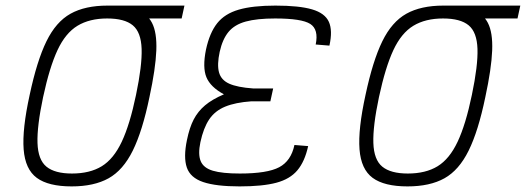

<svg xmlns="http://www.w3.org/2000/svg" viewBox="-20 -652 1879 686"><path d="M236 14Q153 14 111.5 -16.5Q70 -47 64.5 -118.5Q59 -190 86 -313Q112 -435 146 -504.5Q180 -574 232 -603Q284 -632 364 -632Q426 -632 465.5 -618.5Q505 -605 523 -570.5Q541 -536 538.5 -471.5Q536 -407 514 -305Q489 -184 454.5 -114Q420 -44 368 -15Q316 14 236 14ZM237 -32Q301 -32 343.5 -58Q386 -84 415 -145.5Q444 -207 466 -313Q488 -418 486 -477.5Q484 -537 454.5 -561.5Q425 -586 363 -586Q300 -586 257 -560Q214 -534 185.5 -473Q157 -412 134 -305Q112 -201 114 -141Q116 -81 146 -56.5Q176 -32 237 -32ZM359 -586 369 -632H639L629 -586Z M836 14Q752 14 706 -1.5Q660 -17 647.5 -53.5Q635 -90 648 -152Q657 -196 672 -225Q687 -254 712.5 -275.5Q738 -297 780 -315Q732 -341 717.5 -376Q703 -411 716 -475Q729 -535 756 -569Q783 -603 833 -617.5Q883 -632 964 -632Q1049 -632 1095 -618.5Q1141 -605 1155 -574Q1169 -543 1157 -489L1108 -493Q1119 -547 1088.5 -566.5Q1058 -586 963 -586Q898 -586 858 -575Q818 -564 796.5 -538Q775 -512 765 -467Q755 -421 762.5 -393.5Q770 -366 799 -353Q828 -340 884 -336H956L946 -290H878Q821 -286 784.5 -271Q748 -256 727.5 -225.5Q707 -195 696 -144Q687 -101 697 -76.5Q707 -52 740.5 -42Q774 -32 837 -32Q935 -32 977.5 -54.5Q1020 -77 1032 -134L1081 -130Q1069 -75 1042.5 -43.5Q1016 -12 967 1Q918 14 836 14Z M1436 14Q1353 14 1311.5 -16.5Q1270 -47 1264.5 -118.5Q1259 -190 1286 -313Q1312 -435 1346 -504.5Q1380 -574 1432 -603Q1484 -632 1564 -632Q1626 -632 1665.5 -618.5Q1705 -605 1723 -570.5Q1741 -536 1738.5 -471.5Q1736 -407 1714 -305Q1689 -184 1654.5 -114Q1620 -44 1568 -15Q1516 14 1436 14ZM1437 -32Q1501 -32 1543.5 -58Q1586 -84 1615 -145.5Q1644 -207 1666 -313Q1688 -418 1686 -477.5Q1684 -537 1654.5 -561.5Q1625 -586 1563 -586Q1500 -586 1457 -560Q1414 -534 1385.5 -473Q1357 -412 1334 -305Q1312 -201 1314 -141Q1316 -81 1346 -56.5Q1376 -32 1437 -32ZM1559 -586 1569 -632H1839L1829 -586Z"/></svg>

Font: Victor Mono Thin
Style: Italic
Weight: 100
Italic angle: -12°
Monospace: yes
Designer: Rune Bjørnerås
Version: Version 1.561;gftools[0.9.30]